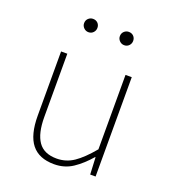

<svg xmlns="http://www.w3.org/2000/svg" viewBox="-126 -761 776 868"><g transform="rotate(20 262.0 -327.0)"><path d="M232 12Q159 12 123.5 -32.5Q88 -77 88 -170V-478H118V-174Q118 -95 145.5 -55.5Q173 -16 234 -16Q279 -16 316 -41Q353 -66 398 -120V-478H428V0H402L398 -82H396Q360 -40 321 -14Q282 12 232 12ZM174 -602Q161 -602 151.5 -611.5Q142 -621 142 -634Q142 -648 151.5 -657Q161 -666 174 -666Q188 -666 197 -657Q206 -648 206 -634Q206 -621 197 -611.5Q188 -602 174 -602ZM346 -602Q333 -602 323.5 -611.5Q314 -621 314 -634Q314 -648 323.5 -657Q333 -666 346 -666Q360 -666 369 -657Q378 -648 378 -634Q378 -621 369 -611.5Q360 -602 346 -602Z"/></g></svg>

Font: Source Sans Variable
Style: Regular
Weight: 200
Designer: Paul D. Hunt
Foundry: Adobe Systems Incorporated
Version: Version 3.006;hotconv 1.0.111;makeotfexe 2.5.65597